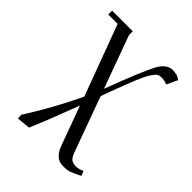

<svg xmlns="http://www.w3.org/2000/svg" viewBox="-209 -563 985 985"><g transform="rotate(45 283.0 -70.5)"><path d="M32.2 -411.1V-439H182.1V-411.1L286.1 -126Q363.3 -330.6 393.8 -387.2Q424.3 -443.8 467.8 -443.8Q481.4 -443.8 502 -439L523.9 -426.8L496.1 -367.2Q475.1 -376 454.1 -376Q439.5 -376 430.2 -370.6Q420.9 -365.2 405.8 -342.5Q390.6 -319.8 371.1 -272.7Q351.6 -225.6 320.8 -143.1Q317.4 -133.8 310.8 -115.2Q304.2 -96.7 300.8 -86.9L410.2 213.9Q420.4 240.2 432.4 249Q444.3 257.8 467.8 257.8Q483.9 257.8 509.8 246.1L520 272Q484.4 290.5 465.6 296.9Q446.8 303.2 419.9 303.2Q389.6 303.2 370.8 287.1Q352.1 271 339.8 240.2L259.8 22Q195.8 192.4 154.8 287.1L82 293.9L80.1 269Q169.9 127.9 243.2 -25.9L100.1 -411.1Z"/></g></svg>

Font: Dehuti
Style: Book
Weight: 400
Version: Version 1.2